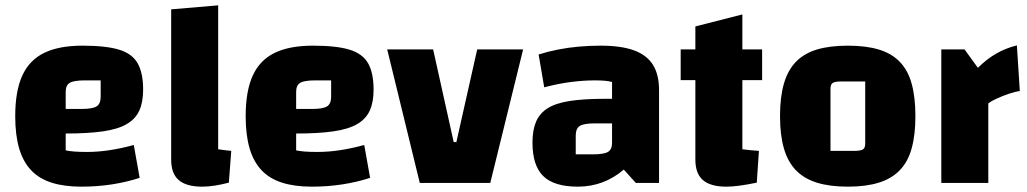

<svg xmlns="http://www.w3.org/2000/svg" viewBox="-20 -685 3846 719"><path d="M285 14Q220 14 173 -1Q126 -16 96 -48Q66 -80 51.5 -130Q37 -180 37 -250Q37 -344 63.5 -402Q90 -460 145.5 -487Q201 -514 289 -514Q377 -514 426 -499Q475 -484 495.5 -448Q516 -412 516 -349Q516 -302 501.5 -270.5Q487 -239 454 -220Q421 -201 365 -193Q309 -185 226 -185H196V-277H285Q326 -277 341.5 -286.5Q357 -296 357 -323V-384H298Q257 -384 241.5 -375Q226 -366 226 -341V-122Q251 -116 305 -116Q347 -116 390 -122.5Q433 -129 481 -142L503 -19Q454 -3 399 5.5Q344 14 285 14Z M797 -126Q811 -124 823 -122.5Q835 -121 846 -120L837 -1Q810 6 785 10Q760 14 737 14Q678 14 649.5 -10.5Q621 -35 621 -87V-650L797 -665Z M1148 14Q1083 14 1036 -1Q989 -16 959 -48Q929 -80 914.5 -130Q900 -180 900 -250Q900 -344 926.5 -402Q953 -460 1008.5 -487Q1064 -514 1152 -514Q1240 -514 1289 -499Q1338 -484 1358.5 -448Q1379 -412 1379 -349Q1379 -302 1364.5 -270.5Q1350 -239 1317 -220Q1284 -201 1228 -193Q1172 -185 1089 -185H1059V-277H1148Q1189 -277 1204.5 -286.5Q1220 -296 1220 -323V-384H1161Q1120 -384 1104.5 -375Q1089 -366 1089 -341V-122Q1114 -116 1168 -116Q1210 -116 1253 -122.5Q1296 -129 1344 -142L1366 -19Q1317 -3 1262 5.5Q1207 14 1148 14Z M1430 -500H1602L1679 -153H1689L1767 -500H1939L1816 0H1552Z M2144 14Q2055 14 2014.5 -25.5Q1974 -65 1974 -151Q1974 -198 1987.5 -229.5Q2001 -261 2031.5 -280Q2062 -299 2114.5 -307Q2167 -315 2245 -315H2302V-223H2208Q2167 -223 2151.5 -213.5Q2136 -204 2136 -177V-107H2200Q2241 -107 2256.5 -116Q2272 -125 2272 -150V-378Q2251 -384 2209 -384Q2166 -384 2118.5 -378Q2071 -372 2018 -358L1997 -481Q2032 -492 2070 -499.5Q2108 -507 2148 -510.5Q2188 -514 2229 -514Q2306 -514 2354 -496.5Q2402 -479 2425 -442.5Q2448 -406 2448 -347V0H2361L2316 -50Q2241 14 2144 14Z M2700 14Q2641 14 2612.5 -10.5Q2584 -35 2584 -87V-586L2760 -631V-126Q2776 -124 2791 -122.5Q2806 -121 2822 -120L2814 -1Q2780 6 2751.5 10Q2723 14 2700 14ZM2529 -385V-500H2834V-385Z M3155 14Q3087 14 3039 -1Q2991 -16 2960.5 -47.5Q2930 -79 2915.5 -129.5Q2901 -180 2901 -250Q2901 -321 2915.5 -371.5Q2930 -422 2960.5 -453.5Q2991 -485 3039 -499.5Q3087 -514 3155 -514Q3223 -514 3271 -499.5Q3319 -485 3349.5 -453.5Q3380 -422 3394 -371.5Q3408 -321 3408 -250Q3408 -180 3394 -129.5Q3380 -79 3349.5 -47.5Q3319 -16 3271 -1Q3223 14 3155 14ZM3090 -120H3179Q3203 -120 3211.5 -125.5Q3220 -131 3220 -147V-380H3131Q3107 -380 3098.5 -374.5Q3090 -369 3090 -353Z M3592 -500 3642 -431Q3675 -464 3711 -484.5Q3747 -505 3788 -515L3799 -344Q3782 -342 3758.5 -334Q3735 -326 3714 -316.5Q3693 -307 3681 -298V0H3505V-500Z"/></svg>

Font: Changa
Style: Bold
Weight: 700
Designer: Eduardo Rodriguez Tunni
Foundry: Eduardo Rodriguez Tunni
Version: Version 3.002; ttfautohint (v1.8.2)